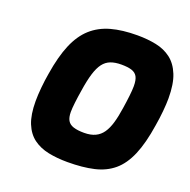

<svg xmlns="http://www.w3.org/2000/svg" viewBox="-133 -878 1002 1013"><g transform="rotate(20 368.5 -371.5)"><path d="M350 6Q292 6 243 -4Q194 -14 158 -40.5Q122 -67 102.5 -115Q83 -163 83 -239Q83 -273 87 -315.5Q91 -358 98 -398Q114 -499 142.5 -566.5Q171 -634 215.5 -674Q260 -714 322.5 -731.5Q385 -749 470 -749Q527 -749 575.5 -739Q624 -729 660 -701.5Q696 -674 716.5 -623.5Q737 -573 737 -492Q737 -461 733 -419Q729 -377 722 -336Q706 -231 677.5 -164Q649 -97 605 -60Q561 -23 498 -8.5Q435 6 350 6ZM380 -169Q417 -169 442.5 -181Q468 -193 484.5 -217Q501 -241 511.5 -277Q522 -313 529 -361Q535 -399 539 -434Q543 -469 543 -490Q543 -525 533 -543Q523 -561 501 -568Q479 -575 443 -575Q408 -575 383 -565.5Q358 -556 341 -533.5Q324 -511 312 -472Q300 -433 291 -373Q285 -337 281 -303Q277 -269 277 -249Q277 -219 287 -201.5Q297 -184 320 -176.5Q343 -169 380 -169Z"/></g></svg>

Font: Exo Thin Black
Style: Italic
Weight: 900
Italic angle: -9°
Version: Version 2.000